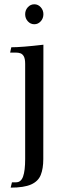

<svg xmlns="http://www.w3.org/2000/svg" viewBox="-20 -630 294 879"><path d="M137.2 -519Q119.6 -519 107.4 -532.5Q95.2 -545.9 95.2 -564.9Q95.2 -583.5 107.4 -596.9Q119.6 -610.4 137.2 -610.4Q154.3 -610.4 166.5 -596.9Q178.7 -583.5 178.7 -564.9Q178.7 -545.9 166.5 -532.5Q154.3 -519 137.2 -519ZM28.8 229 34.7 204.6H53.7Q76.2 204.6 85.7 178Q95.2 151.4 95.2 98.1V-337.4Q95.2 -360.8 89.1 -371.8Q83 -382.8 73.5 -386Q64 -389.2 53.7 -389.2H26.4L31.7 -413.6Q78.6 -413.6 178.7 -425.3L178.2 98.1Q178.2 142.1 166.5 171.1Q154.8 200.2 122.3 214.6Q89.8 229 28.8 229Z"/></svg>

Font: Quaaykop
Style: Regular
Weight: 400
Designer: Tup Wanders
Foundry: Free font, DO NOT SELL
Version: Version 1.00;July 31, 2023;FontCreator 11.5.0.2430 64-bit